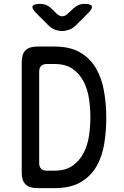

<svg xmlns="http://www.w3.org/2000/svg" viewBox="-20 -970 640 990"><path d="M172 0Q131 0 111.5 -19.5Q92 -39 92 -80V-650Q92 -691 111.5 -710.5Q131 -730 172 -730H261Q341 -730 392.5 -700Q444 -670 474 -619.5Q504 -569 516 -502Q528 -435 528 -361Q528 -294 517.5 -229Q507 -164 478 -113Q449 -62 396.5 -31Q344 0 261 0ZM182 -130Q182 -110 192 -100Q202 -90 222 -90H261Q319 -90 355 -116Q391 -142 411.5 -182Q432 -222 439 -270.5Q446 -319 446 -365Q446 -412 439 -460.5Q432 -509 411.5 -549Q391 -589 355 -614.5Q319 -640 261 -640H222Q202 -640 192 -630Q182 -620 182 -600ZM187 -950Q204 -950 218.5 -944Q233 -938 245 -926L272 -900Q286 -886 301 -886Q316 -886 330 -900L359 -927Q371 -938 385 -944Q399 -950 416 -950Q449 -950 453.5 -938Q458 -926 435 -903L371 -839Q356 -824 336.5 -817Q317 -810 300 -810Q283 -810 264 -817Q245 -824 230 -839L167 -902Q143 -926 148 -938Q153 -950 187 -950Z"/></svg>

Font: Maple Mono NL
Style: Regular
Weight: 400
Monospace: yes
Designer: subframe7536
Version: Version 7.000